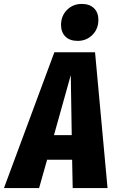

<svg xmlns="http://www.w3.org/2000/svg" viewBox="-72 -962 593 982"><path d="M325.2 -752.9Q284.7 -752.9 262.5 -775.1Q240.2 -797.4 240.2 -834Q240.2 -880.9 270.8 -911.4Q301.3 -941.9 346.2 -941.9Q386.7 -941.9 408.9 -919.7Q431.2 -897.5 431.2 -860.8Q431.2 -814 400.6 -783.4Q370.1 -752.9 325.2 -752.9ZM299.8 0 296.9 -145H168.9L127.9 0H-51.8L206.1 -694.8H414.1L478 0ZM204.1 -271H294.9L290 -578.1Z"/></svg>

Font: Fira Sans Compressed ExtraBold
Style: Italic
Weight: 800
Width: 3
Italic angle: -8°
Designer: Carrois Corporate & Edenspiekermann AG
Foundry: Carrois Corporate GbR & Edenspiekermann AG
Version: Version 4.203;PS 004.203;hotconv 1.0.88;makeotf.lib2.5.64775